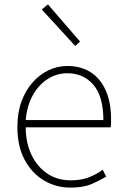

<svg xmlns="http://www.w3.org/2000/svg" viewBox="-20 -840 567 873"><path d="M300 13Q234 13 179 -20Q124 -53 91.5 -114.5Q59 -176 59 -262Q59 -327 77.5 -378Q96 -429 128.5 -465.5Q161 -502 201.5 -521Q242 -540 286 -540Q347 -540 391.5 -512Q436 -484 460.5 -429.5Q485 -375 485 -297Q485 -289 485 -280.5Q485 -272 483 -261H97Q97 -192 122.5 -137.5Q148 -83 194 -51.5Q240 -20 302 -20Q347 -20 382 -33Q417 -46 447 -68L463 -37Q433 -19 396 -3Q359 13 300 13ZM97 -294H450Q450 -401 405 -454Q360 -507 286 -507Q239 -507 198 -481.5Q157 -456 130 -408.5Q103 -361 97 -294ZM322 -631 170 -797 198 -820 344 -651Z"/></svg>

Font: Shanggu Sans SC VF
Style: Regular
Weight: 250
Designer: GuiWonder
Version: Version 1.021